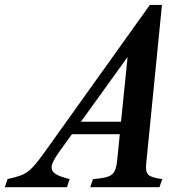

<svg xmlns="http://www.w3.org/2000/svg" viewBox="-126 -782 782 802"><path d="M165 -34 153.5 0H-106L-94.5 -34Q-65 -40.5 -45.5 -47Q-26 -53.5 -10.5 -64.8Q5 -76 21.2 -95.2Q37.5 -114.5 60 -146L500 -761.5H550.5L484.5 -96.5Q481 -64 494 -51.8Q507 -39.5 552 -34L540 0H251L262.5 -34Q302.5 -37 323 -43.5Q343.5 -50 352 -66Q360.5 -82 363.5 -113L374.5 -221.5H174.5L119 -144.5Q89.5 -103 89.5 -82.5Q89.5 -66 106.8 -55Q124 -44 165 -34ZM212 -273.5H379.5L407 -544Z"/></svg>

Font: Libre Caslon Condensed Bold
Style: Italic
Weight: 700
Italic angle: -22.583°
Designer: Pablo Impallari, Rodrigo Fuenzalida, Katja Schimmel, Ertekin Erdin
Foundry: Pablo Impallari, Rodrigo Fuenzalida
Version: Version 2.000; ttfautohint (v1.8.4.7-5d5b);gftools[0.9.33]